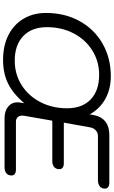

<svg xmlns="http://www.w3.org/2000/svg" viewBox="241 -992 760 1283"><g transform="rotate(90 621.5 -350.0)"><path d="M66 -277Q66 -402 120 -500.5Q174 -599 270.5 -654.5Q367 -710 489 -710Q574 -710 640 -673.5Q706 -637 744 -569L748 -594Q758 -647 792 -673.5Q826 -700 881 -700H1199Q1240 -700 1240 -670Q1240 -649 1225 -636.5Q1210 -624 1185 -624H889Q866 -624 850 -609Q834 -594 830 -569L799 -396H1070Q1110 -396 1110 -365Q1110 -344 1095.5 -331.5Q1081 -319 1056 -319H786L753 -131Q752 -126 752 -118Q752 -99 763 -87.5Q774 -76 792 -76H1111Q1152 -76 1152 -46Q1152 -24 1137.5 -12Q1123 0 1098 0H769Q721 0 692 -24Q663 -48 663 -87Q663 -94 665 -106L669 -131Q603 -55 536 -22.5Q469 10 379 10Q285 10 214.5 -25.5Q144 -61 105 -126Q66 -191 66 -277ZM703 -418Q703 -519 644 -575.5Q585 -632 479 -632Q390 -632 317 -586.5Q244 -541 202.5 -461.5Q161 -382 161 -283Q161 -182 220.5 -125Q280 -68 385 -68Q475 -68 547.5 -113.5Q620 -159 661.5 -239Q703 -319 703 -418Z"/></g></svg>

Font: Kodchasan Medium
Style: Italic
Weight: 500
Italic angle: -10°
Version: Version 1.000; ttfautohint (v1.6)